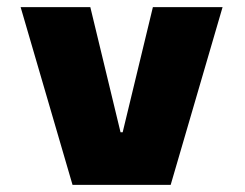

<svg xmlns="http://www.w3.org/2000/svg" viewBox="-20 -520 690 540"><path d="M184 0 38 -500H234L319 -148H325L410 -500H606L460 0Z"/></svg>

Font: Trispace Thin ExtraBold
Style: Regular
Weight: 800
Version: Version 1.210